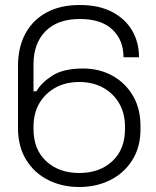

<svg xmlns="http://www.w3.org/2000/svg" viewBox="-20 -734 626 768"><path d="M52 -222V-469Q52 -545 81.5 -599.5Q111 -654 166 -684Q221 -714 299 -714Q376 -714 429 -686Q482 -658 509 -611Q536 -564 536 -505H474Q474 -574 429.5 -616Q385 -658 299 -658Q211 -658 162.5 -609.5Q114 -561 114 -476V-369H126Q145 -403 189.5 -431.5Q234 -460 312 -460Q377 -460 429 -431.5Q481 -403 511.5 -351.5Q542 -300 542 -229V-217Q542 -146 509.5 -94Q477 -42 421.5 -14Q366 14 297 14Q228 14 172.5 -14Q117 -42 84.5 -95Q52 -148 52 -222ZM480 -218V-226Q480 -281 456.5 -321Q433 -361 392 -383.5Q351 -406 297 -406Q243 -406 202 -383.5Q161 -361 137.5 -321Q114 -281 114 -226V-218Q114 -136 165 -89Q216 -42 297 -42Q378 -42 429 -89Q480 -136 480 -218Z"/></svg>

Font: Space Grotesk Frontify Light
Style: Regular
Weight: 300
Designer: Florian Karsten
Version: Version 2.000